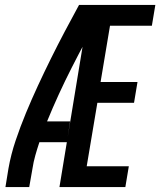

<svg xmlns="http://www.w3.org/2000/svg" viewBox="-20 -755 647 775"><path d="M2 0 14 -74Q24 -131 43 -187.5Q62 -244 85 -299.5Q108 -355 133.5 -410Q159 -465 186 -519.5Q213 -574 241.5 -628Q270 -682 299 -735H341L338 -716L383 -694Q324 -589 269.5 -482Q215 -375 170 -265H263L250 -181H139Q130 -154 122.5 -127.5Q115 -101 111 -74L98 0ZM220 0 341 -735H607L593 -651H424L386 -424H535L521 -340H373L330 -84H500L486 0Z"/></svg>

Font: Iosevka Curly MdExObl
Style: Regular
Weight: 500
Width: 7
Italic angle: -9°
Monospace: yes
Designer: Belleve Invis
Foundry: Belleve Invis
Version: Version 11.1.0; ttfautohint (v1.8.3)